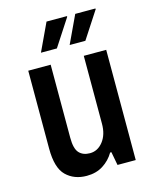

<svg xmlns="http://www.w3.org/2000/svg" viewBox="-111 -798 709 885"><g transform="rotate(-15 243.0 -355.5)"><path d="M193 12Q133 12 95 -25Q57 -62 57 -154V-526H164V-177Q164 -125 182.5 -105Q201 -85 234 -85Q271 -85 296.5 -117.5Q322 -150 322 -202V-526H429V0H342L330 -64H324Q304 -30 271 -9Q238 12 193 12ZM272 -591 334 -723H430L431 -720L347 -591ZM135 -591 197 -723H294L295 -720L211 -591Z"/></g></svg>

Font: Archivo Narrow SemiBold
Style: Regular
Weight: 600
Designer: Hector Gatti
Foundry: Omnibus-Type
Version: Version 3.002